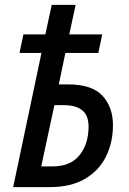

<svg xmlns="http://www.w3.org/2000/svg" viewBox="-20 -767 528 787"><path d="M34 0 150 -550H60L76 -626H166L192 -747H290L264 -626H399L383 -550H248L221 -421H260Q357 -421 400 -374.5Q443 -328 443 -254Q443 -183 414.5 -125.5Q386 -68 328.5 -34Q271 0 183 0ZM197 -85Q269 -85 306 -131Q343 -177 343 -248Q343 -294 317 -315Q291 -336 241 -336H203L149 -85Z"/></svg>

Font: Noto Sans Condensed Medium
Style: Italic
Weight: 500
Width: 3
Italic angle: -12°
Designer: Monotype Design Team
Foundry: Monotype Imaging Inc.
Version: Version 2.013; ttfautohint (v1.8.4.7-5d5b)